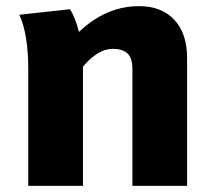

<svg xmlns="http://www.w3.org/2000/svg" viewBox="-20 -605 697 625"><path d="M433 -585Q506 -585 547.5 -540.5Q589 -496 589 -416V0H411V-380Q411 -417 394.5 -431.5Q378 -446 347 -446Q299 -446 250 -388V-164V0H72V-191V-378Q72 -494 43 -557L208 -575Q225 -548 237 -501Q325 -585 433 -585Z"/></svg>

Font: FiraGO ExtraBold
Style: Regular
Weight: 800
Designer: bBox Type
Foundry: bBox Type GmbH
Version: Version 1.001;PS 001.001;hotconv 1.0.88;makeotf.lib2.5.64775